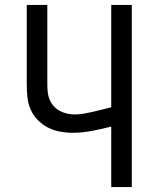

<svg xmlns="http://www.w3.org/2000/svg" viewBox="-20 -755 640 775"><path d="M429 0V-244Q390 -234 350.5 -226.5Q311 -219 271 -219Q246 -219 220.5 -224Q195 -229 172 -241Q149 -253 131 -272Q113 -291 103 -314.5Q93 -338 90.5 -364Q88 -390 88 -416V-735H171V-416Q171 -400 172.5 -384Q174 -368 180 -353.5Q186 -339 196.5 -327Q207 -315 221 -307.5Q235 -300 251 -296.5Q267 -293 282 -293Q301 -293 319.5 -296.5Q338 -300 356.5 -304Q375 -308 393 -313Q411 -318 429 -322V-735H512V0Z"/></svg>

Font: Iosevka Meiseki Sans
Style: Regular
Weight: 400
Monospace: yes
Designer: Belleve Invis
Foundry: Belleve Invis
Version: Version 11.2.6; ttfautohint (v1.8.4)